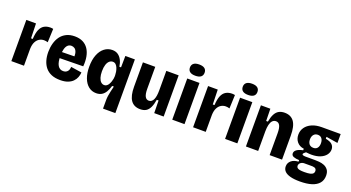

<svg xmlns="http://www.w3.org/2000/svg" viewBox="-57 -1437 4226 2312"><g transform="rotate(20 2055.5 -281.0)"><path d="M55 0V-266V-528H179L184 -339H206Q210 -415 228.5 -458.5Q247 -502 280.5 -521.5Q314 -541 360 -541Q368 -541 377 -540Q386 -539 396 -537L389 -363Q379 -367 365 -369Q351 -371 340 -371Q308 -371 280.5 -354.5Q253 -338 236 -304.5Q219 -271 217 -218V0Z M684 14Q619 14 572 -5.5Q525 -25 495 -61Q465 -97 450 -146.5Q435 -196 435 -256Q435 -313 449 -365Q463 -417 491.5 -456.5Q520 -496 565.5 -519Q611 -542 673 -542Q734 -542 777.5 -520Q821 -498 848 -457.5Q875 -417 885.5 -361Q896 -305 890 -237L547 -232V-310L784 -314L747 -279Q753 -333 743.5 -364Q734 -395 715 -408Q696 -421 673 -421Q646 -421 627 -403.5Q608 -386 598 -351Q588 -316 588 -264Q588 -180 612 -140Q636 -100 681 -100Q700 -100 713.5 -106Q727 -112 736.5 -123Q746 -134 750.5 -148.5Q755 -163 756 -181L895 -160Q893 -128 881 -97Q869 -66 844.5 -41Q820 -16 780.5 -1Q741 14 684 14Z M1288 160V49Q1288 25 1292 -3.5Q1296 -32 1303.5 -65Q1311 -98 1320 -134H1298Q1285 -87 1264.5 -53.5Q1244 -20 1215 -3Q1186 14 1145 14Q1089 14 1047 -19.5Q1005 -53 982 -114Q959 -175 959 -258Q959 -347 984 -410.5Q1009 -474 1053.5 -508Q1098 -542 1154 -542Q1197 -542 1227 -521.5Q1257 -501 1275.5 -464.5Q1294 -428 1301 -381H1322L1324 -528H1446V-255V160ZM1204 -111Q1222 -111 1236 -121.5Q1250 -132 1259.5 -149Q1269 -166 1275.5 -185Q1282 -204 1285 -221.5Q1288 -239 1288 -251V-268Q1288 -286 1284 -310Q1280 -334 1271 -357Q1262 -380 1246.5 -395.5Q1231 -411 1207 -411Q1183 -411 1163.5 -394Q1144 -377 1133 -343Q1122 -309 1122 -259Q1122 -211 1132.5 -178Q1143 -145 1161.5 -128Q1180 -111 1204 -111Z M1709 14Q1629 14 1589 -42.5Q1549 -99 1549 -217V-528H1707V-247Q1707 -181 1723.5 -149.5Q1740 -118 1773 -118Q1792 -118 1806.5 -129Q1821 -140 1830.5 -160.5Q1840 -181 1844.5 -210.5Q1849 -240 1849 -278V-528H2007V-219V0H1886L1883 -161H1860Q1850 -99 1831 -60Q1812 -21 1782.5 -3.5Q1753 14 1709 14Z M2117 0V-528H2274V0ZM2196 -592Q2149 -592 2125.5 -610.5Q2102 -629 2102 -664Q2102 -699 2126 -717.5Q2150 -736 2196 -736Q2243 -736 2266.5 -717.5Q2290 -699 2290 -664Q2290 -629 2266.5 -610.5Q2243 -592 2196 -592Z M2384 0V-266V-528H2508L2513 -339H2535Q2539 -415 2557.5 -458.5Q2576 -502 2609.5 -521.5Q2643 -541 2689 -541Q2697 -541 2706 -540Q2715 -539 2725 -537L2718 -363Q2708 -367 2694 -369Q2680 -371 2669 -371Q2637 -371 2609.5 -354.5Q2582 -338 2565 -304.5Q2548 -271 2546 -218V0Z M2794 0V-528H2951V0ZM2873 -592Q2826 -592 2802.5 -610.5Q2779 -629 2779 -664Q2779 -699 2803 -717.5Q2827 -736 2873 -736Q2920 -736 2943.5 -717.5Q2967 -699 2967 -664Q2967 -629 2943.5 -610.5Q2920 -592 2873 -592Z M3061 0V-324V-528H3182L3185 -372H3207Q3218 -432 3237.5 -469.5Q3257 -507 3288 -524.5Q3319 -542 3362 -542Q3443 -542 3483.5 -485Q3524 -428 3524 -307V0H3365V-280Q3365 -347 3348.5 -378.5Q3332 -410 3299 -410Q3271 -410 3253 -390.5Q3235 -371 3226.5 -335.5Q3218 -300 3218 -251V0Z M3814 174Q3739 174 3689.5 160.5Q3640 147 3616.5 121.5Q3593 96 3593 60Q3593 16 3626.5 -13Q3660 -42 3719 -45V-65Q3676 -66 3647.5 -77Q3619 -88 3619 -116Q3619 -144 3646.5 -163.5Q3674 -183 3725 -193V-213Q3669 -220 3637 -258Q3605 -296 3605 -351Q3605 -403 3633.5 -443.5Q3662 -484 3715 -507.5Q3768 -531 3842 -531H4082V-417L3933 -441V-417Q3995 -405 4019 -379.5Q4043 -354 4043 -319Q4043 -280 4018 -247.5Q3993 -215 3946.5 -196Q3900 -177 3836 -177Q3825 -177 3809 -178Q3793 -179 3765 -182Q3749 -170 3741.5 -162Q3734 -154 3734 -147Q3734 -141 3740 -137.5Q3746 -134 3755.5 -132.5Q3765 -131 3776 -131H3900Q3921 -131 3953 -128.5Q3985 -126 4015.5 -114Q4046 -102 4067.5 -75Q4089 -48 4089 1Q4089 59 4056.5 97.5Q4024 136 3963 155Q3902 174 3814 174ZM3826 49Q3873 49 3899.5 43Q3926 37 3937 24.5Q3948 12 3948 -5Q3948 -22 3941 -31.5Q3934 -41 3922.5 -45Q3911 -49 3899.5 -49.5Q3888 -50 3880 -50H3785Q3755 -46 3740 -30.5Q3725 -15 3725 5Q3725 20 3734.5 30Q3744 40 3766.5 44.5Q3789 49 3826 49ZM3828 -262Q3862 -262 3879.5 -284Q3897 -306 3897 -344Q3897 -383 3879 -406Q3861 -429 3828 -429Q3795 -429 3775.5 -406Q3756 -383 3756 -344Q3756 -319 3764.5 -300.5Q3773 -282 3789 -272Q3805 -262 3828 -262Z"/></g></svg>

Font: Bricolage Grotesque SemiCondensed ExtraBold
Style: Regular
Weight: 800
Width: 4
Designer: Mathieu Triay
Foundry: Atelier Triay
Version: Version 1.001;gftools[0.9.33.dev8+g029e19f]